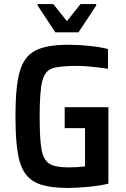

<svg xmlns="http://www.w3.org/2000/svg" viewBox="-20 -916 619 944"><path d="M56 -344Q56 -491 77 -564.5Q98 -638 153 -667Q208 -696 319 -696Q364 -696 417.5 -690.5Q471 -685 511 -675V-578Q413 -592 362 -592Q271 -592 236 -579.5Q201 -567 188 -518Q175 -469 175 -344Q175 -230 184.5 -179.5Q194 -129 223 -111Q252 -93 317 -93Q361 -93 398 -98V-286H298V-389H513V-13Q472 -3 416.5 2.5Q361 8 315 8Q205 8 151 -21Q97 -50 76.5 -123Q56 -196 56 -344ZM252 -757 165 -889V-896H242L309 -812L376 -896H453V-889L366 -757Z"/></svg>

Font: Saira Semi Condensed Medium
Style: Regular
Weight: 500
Width: 4
Designer: Hector Gatti with collaboration of the Omnibus-Type team
Foundry: Omnibus-Type
Version: Version 1.001; ttfautohint (v1.8)